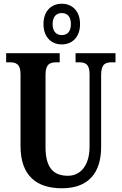

<svg xmlns="http://www.w3.org/2000/svg" viewBox="-20 -999 652 1029"><path d="M311 -761C366 -761 409 -799 409 -870C409 -941 366 -979 311 -979C256 -979 213 -941 213 -870C213 -799 256 -761 311 -761ZM311 -811C285 -811 262 -827 262 -870C262 -913 285 -929 311 -929C338 -929 360 -913 360 -870C360 -827 338 -811 311 -811ZM312 10C458 10 522 -77 522 -211V-598C522 -657 546 -665 580 -665H599V-714H385V-665H403C436 -665 460 -657 460 -602V-213C460 -114 413 -57 344 -57C270 -57 224 -96 224 -210V-598C224 -657 249 -665 282 -665H300V-714H13V-665H32C65 -665 90 -657 90 -602V-217C90 -53 180 10 312 10Z"/></svg>

Font: Noto Serif Tamil ExtraCondensed
Style: Bold Italic
Weight: 700
Width: 2
Italic angle: -12°
Designer: Indian Type Foundry, Tom Grace, and the Monotype Design Team
Foundry: Monotype Imaging Inc.
Version: Version 2.003